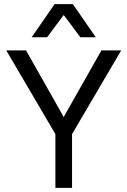

<svg xmlns="http://www.w3.org/2000/svg" viewBox="-20 -902 612 922"><path d="M562 -660 326 -258V0H246V-258L10 -660H105L233 -434L286 -340L339 -434L467 -660ZM440 -723H366L286 -830L206 -723H132L242 -882H330Z"/></svg>

Font: Work Sans
Style: Regular
Weight: 400
Designer: Wei Huang
Foundry: Wei Huang
Version: Version 2.006; ttfautohint (v1.8.1.43-b0c9)